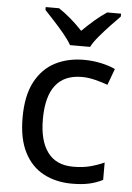

<svg xmlns="http://www.w3.org/2000/svg" viewBox="-55 -807 589 858"><g transform="rotate(5 240.0 -378.0)"><path d="M300 10Q229 10 173.5 -19Q118 -48 86.5 -109Q55 -170 55 -265Q55 -364 88 -426Q121 -488 177.5 -517Q234 -546 306 -546Q347 -546 385 -537.5Q423 -529 447 -517L420 -444Q396 -453 364 -461Q332 -469 304 -469Q146 -469 146 -266Q146 -169 184.5 -117.5Q223 -66 299 -66Q343 -66 376.5 -75Q410 -84 438 -97V-19Q411 -5 378.5 2.5Q346 10 300 10ZM238 -606Q225 -629 203 -655.5Q181 -682 157 -708Q133 -734 115 -753V-766H175Q201 -749 229 -725Q257 -701 282 -674Q309 -701 337 -725Q365 -749 391 -766H453V-753Q434 -734 409.5 -708Q385 -682 362.5 -655.5Q340 -629 328 -606Z"/></g></svg>

Font: Noto Sans Sharada
Style: Regular
Weight: 400
Designer: Monotype Design Team
Foundry: Monotype Imaging Inc.
Version: Version 2.006; ttfautohint (v1.8.4.7-5d5b)